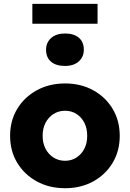

<svg xmlns="http://www.w3.org/2000/svg" viewBox="-20 -983 685 1013"><path d="M323.3 10Q239.9 10 174.3 -25.8Q108.7 -61.7 71 -124Q33.3 -186.3 33.3 -266.3Q33.3 -346.4 71 -408.7Q108.7 -471 174.3 -506.8Q239.9 -542.7 323.3 -542.7Q406.7 -542.7 471.8 -506.8Q537 -471 574.3 -408.7Q611.7 -346.4 611.7 -266.3Q611.7 -186.3 574.3 -124Q537 -61.7 471.8 -25.8Q406.7 10 323.3 10ZM323.3 -134.7Q357.1 -134.7 383.6 -151.9Q410.2 -169.2 425.3 -198.9Q440.3 -228.7 440 -266.3Q440.3 -305 425.3 -334.9Q410.2 -364.7 383.6 -381.7Q357.1 -398.7 323.3 -398.7Q289.3 -398.7 262.2 -381.4Q235.1 -364.2 219.9 -334.4Q204.7 -304.7 205 -266.3Q204.7 -228.7 219.9 -198.9Q235.1 -169.2 262.2 -151.9Q289.3 -134.7 323.3 -134.7ZM322.7 -635Q275.7 -635 249.3 -657.4Q223 -679.8 223 -720.7Q223 -758.3 249.7 -782.3Q276.4 -806.3 322.7 -806.3Q369.7 -806.3 396 -783.9Q422.3 -761.5 422.3 -720.7Q422.3 -683 395.6 -659Q368.9 -635 322.7 -635ZM150.7 -857.7V-962.7H494.7V-857.7Z"/></svg>

Font: Lexend Medium
Style: Regular
Weight: 500
Designer: Bonnie Shaver-Troup, Thomas Jockin
Foundry: Lexend
Version: Version 1.005